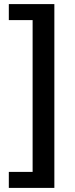

<svg xmlns="http://www.w3.org/2000/svg" viewBox="-20 -754 365 936"><path d="M245 -734V162H23V84H139V-656H23V-734Z"/></svg>

Font: Archivo SemiBold Expanded SemiBold
Style: Regular
Weight: 600
Width: 7
Version: Version 2.001